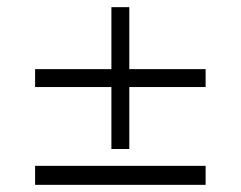

<svg xmlns="http://www.w3.org/2000/svg" viewBox="-20 -516 672 536"><path d="M291 -100V-273H78V-323H291V-496H341V-323H554V-273H341V-100ZM78 0V-53H554V0Z"/></svg>

Font: Atkinson Hyperlegible Mono ExtraLight
Style: Regular
Weight: 200
Monospace: yes
Designer: Elliott Scott, Megan Eiswerth, Linus Boman, Theodore Petrosky, Letters from Sweden
Foundry: Applied Design Works, Letters from Sweden
Version: Version 2.001